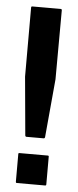

<svg xmlns="http://www.w3.org/2000/svg" viewBox="-52 -725 306 754"><g transform="rotate(5 101.5 -348.0)"><path d="M66 -184Q62 -184 61 -189L40 -419V-691Q40 -696 44 -696H156Q161 -696 161 -691L160 -419L139 -189Q138 -184 134 -184ZM44 0Q40 0 40 -5V-114Q40 -118 44 -118H156Q160 -118 160 -114V-5Q160 0 156 0Z"/></g></svg>

Font: Staatliches
Style: Regular
Weight: 400
Designer: Brian LaRossa & Erica Carras
Foundry: Type Brut Foundry
Version: Version 1.000; ttfautohint (v1.8.2) -l 8 -r 50 -G 200 -x 14 